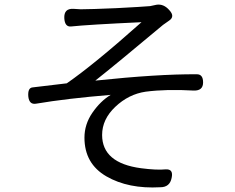

<svg xmlns="http://www.w3.org/2000/svg" viewBox="-20 -784 1040 848"><path d="M605 -686Q368 -675 293 -667Q266 -665 264 -704Q262 -747 304 -745L336 -743Q379 -743 494 -748Q609 -754 643 -757L671 -763Q703 -768 728 -739Q754 -711 727 -693L700 -674Q491 -499 401 -428Q677 -457 848 -456Q877 -457 877 -420Q877 -383 836 -384Q715 -391 623 -379Q548 -368 489 -312Q431 -257 431 -188Q431 -64 603 -41Q672 -32 712 -36Q747 -38 738 2Q730 43 688 43Q547 51 450 -5Q353 -61 353 -176Q353 -235 388 -286Q424 -338 469 -365Q275 -349 139 -326Q109 -321 105 -358Q102 -396 124 -398Q156 -402 275 -416Q395 -499 605 -686Z"/></svg>

Font: Swei Gothic CJK TC Regular
Style: Regular
Weight: 400
Version: Version 2.129